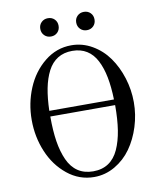

<svg xmlns="http://www.w3.org/2000/svg" viewBox="-98 -979 895 1074"><g transform="rotate(-10 350.0 -442.0)"><path d="M350.1 -730Q413.1 -730 468.3 -698Q523.4 -666 560.5 -613.8Q597.7 -561.5 618.9 -494.1Q640.1 -426.8 640.1 -356Q640.1 -285.2 618.9 -217.8Q597.7 -150.4 560.5 -98.1Q523.4 -45.9 468.3 -13.9Q413.1 18.1 350.1 18.1Q265.6 18.1 198.2 -36.4Q130.9 -90.8 95.5 -175.8Q60.1 -260.7 60.1 -356Q60.1 -451.2 95.5 -536.1Q130.9 -621.1 198.2 -675.5Q265.6 -730 350.1 -730ZM166 -356Q166 -276.4 175.5 -215.8Q185.1 -155.3 206.1 -108.9Q227.1 -62.5 263.2 -38.3Q299.3 -14.2 350.1 -14.2Q400.9 -14.2 437 -38.3Q473.1 -62.5 494.1 -108.9Q515.1 -155.3 524.7 -215.8Q534.2 -276.4 534.2 -356V-357.9H166ZM533.2 -390.1Q531.2 -461.9 520.5 -516.8Q509.8 -571.8 488.5 -613.3Q467.3 -654.8 432.6 -676.5Q397.9 -698.2 350.1 -698.2Q302.2 -698.2 267.3 -676.5Q232.4 -654.8 210.9 -613.3Q189.5 -571.8 178.7 -516.8Q168 -461.9 166 -390.1ZM414.8 -887.2Q429.7 -901.9 452.1 -901.9Q474.6 -901.9 489.3 -887.2Q503.9 -872.6 503.9 -850.1Q503.9 -827.6 489.3 -812.7Q474.6 -797.9 452.1 -797.9Q429.7 -797.9 414.8 -812.7Q399.9 -827.6 399.9 -850.1Q399.9 -872.6 414.8 -887.2ZM210.7 -887.2Q225.6 -901.9 248 -901.9Q270.5 -901.9 285.2 -887.2Q299.8 -872.6 299.8 -850.1Q299.8 -827.6 285.2 -812.7Q270.5 -797.9 248 -797.9Q225.6 -797.9 210.7 -812.7Q195.8 -827.6 195.8 -850.1Q195.8 -872.6 210.7 -887.2Z"/></g></svg>

Font: Flanker Steampunk
Style: Regular
Weight: 400
Designer: Alexey Kryukov, Leonardo Di Lena
Foundry: Alexey Kryukov, Leonardo Di Lena
Version: 1.210